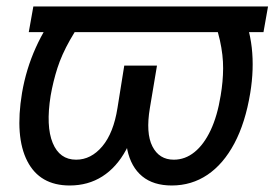

<svg xmlns="http://www.w3.org/2000/svg" viewBox="-20 -566 852 596"><path d="M812 -545.9 797.9 -466.3H69.3L83.5 -545.9ZM168.9 -545.9H267.1Q223.1 -487.8 197.3 -441.9Q171.4 -396 158.2 -354.7Q145 -313.5 137.2 -269Q122.1 -174.3 143.6 -122.3Q165 -70.3 216.3 -70.3Q262.7 -70.3 297.6 -111.8Q332.5 -153.3 344.7 -231L365.7 -362.3H435.5L413.6 -231.9Q400.9 -154.8 371.3 -100.6Q341.8 -46.4 297.6 -18.3Q253.4 9.8 196.3 9.8Q103.5 9.8 64.7 -65.9Q25.9 -141.6 48.3 -277.3Q61 -351.6 91.1 -418.2Q121.1 -484.9 168.9 -545.9ZM627.9 -545.9H725.1Q753.9 -484.9 761.5 -418.2Q769 -351.6 756.8 -277.3Q741.7 -185.1 707.5 -120.8Q673.3 -56.6 624 -23.4Q574.7 9.8 513.2 9.8Q456.1 9.8 421.4 -18.8Q386.7 -47.4 375.2 -101.3Q363.8 -155.3 376.5 -231.9L397.9 -362.3H467.3L445.3 -231Q432.1 -152.8 453.1 -111.6Q474.1 -70.3 519.5 -70.3Q554.7 -70.3 583.7 -93.8Q612.8 -117.2 633.8 -161.6Q654.8 -206.1 665 -269.5Q672.4 -313 672.6 -353.8Q672.9 -394.5 662.6 -440.9Q652.3 -487.3 627.9 -545.9Z"/></svg>

Font: Inter 20pt
Style: Italic
Weight: 400
Italic angle: -9.3988°
Version: Version 4.001;git-66647c0bb